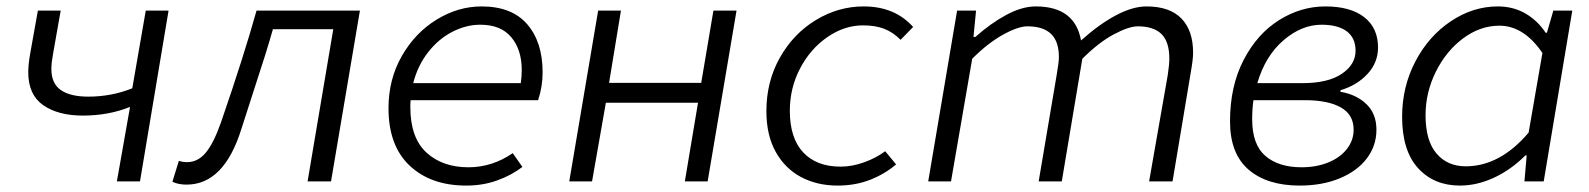

<svg xmlns="http://www.w3.org/2000/svg" viewBox="-20 -565 4948 598"><path d="M238 -205Q161 -205 114.5 -237.5Q68 -270 68 -340Q68 -364 74 -398L98 -532H169L145 -396Q140 -369 140 -350Q140 -305 169.5 -284.5Q199 -264 255 -264Q327 -264 392 -290L434 -532H505L416 0H344L385 -232Q318 -205 238 -205Z M517 1 537 -64Q549 -60 563 -60Q596 -60 620.5 -89Q645 -118 668 -183Q740 -392 779 -532H1101L1011 0H938L1018 -474H830Q810 -403 771 -285Q752 -225 732 -164Q678 10 561 10Q535 10 517 1Z M1190 -228Q1190 -318 1231.5 -390.5Q1273 -463 1340 -504Q1407 -545 1480 -545Q1574 -545 1622 -489.5Q1670 -434 1670 -340Q1670 -295 1656 -253H1259Q1258 -245 1258 -232Q1258 -136 1308 -90Q1358 -44 1439 -44Q1513 -44 1577 -88L1607 -45Q1573 -19 1528.5 -3Q1484 13 1432 13Q1322 13 1256 -49Q1190 -111 1190 -228ZM1602 -306Q1605 -327 1605 -347Q1605 -410 1572.5 -449Q1540 -488 1476 -488Q1432 -488 1389 -466Q1346 -444 1313.5 -402.5Q1281 -361 1267 -306Z M1843 -532H1914L1877 -307H2164L2202 -532H2274L2184 0H2113L2154 -245H1867L1824 0H1753Z M2367 -219Q2367 -311 2409 -385.5Q2451 -460 2521 -502.5Q2591 -545 2670 -545Q2767 -545 2824 -481L2785 -441Q2761 -465 2733.5 -475.5Q2706 -486 2668 -486Q2610 -486 2557 -449.5Q2504 -413 2472 -352Q2440 -291 2440 -220Q2440 -135 2481.5 -90.5Q2523 -46 2598 -46Q2634 -46 2671.5 -59.5Q2709 -73 2737 -94L2771 -53Q2736 -23 2690 -5Q2644 13 2589 13Q2525 13 2475 -13.5Q2425 -40 2396 -92Q2367 -144 2367 -219Z M2961 -532H3020L3012 -450H3018Q3065 -492 3114 -518.5Q3163 -545 3206 -545Q3328 -545 3347 -439Q3404 -490 3456 -517.5Q3508 -545 3551 -545Q3623 -545 3659.5 -507.5Q3696 -470 3696 -401Q3696 -381 3689 -341L3632 0H3559L3617 -331Q3622 -364 3622 -382Q3622 -435 3597.5 -459Q3573 -483 3524 -483Q3496 -483 3449 -458Q3402 -433 3351 -382L3287 0H3215L3271 -331Q3278 -371 3278 -387Q3278 -436 3253.5 -459.5Q3229 -483 3180 -483Q3151 -483 3104 -457Q3057 -431 3008 -382L2942 0H2871Z M3811 -187Q3811 -297 3853.5 -378.5Q3896 -460 3964 -502.5Q4032 -545 4108 -545Q4186 -545 4229 -511.5Q4272 -478 4272 -417Q4272 -370 4239 -334.5Q4206 -299 4155 -284V-279Q4204 -271 4235.5 -241Q4267 -211 4267 -161Q4267 -111 4237 -71.5Q4207 -32 4152.5 -9.5Q4098 13 4028 13Q3927 13 3869 -36.5Q3811 -86 3811 -187ZM4196 -161Q4196 -208 4156 -230.5Q4116 -253 4044 -253H3884Q3880 -226 3880 -193Q3880 -115 3921 -79.5Q3962 -44 4034 -44Q4080 -44 4117 -59Q4154 -74 4175 -101Q4196 -128 4196 -161ZM4036 -306Q4116 -306 4159 -335Q4202 -364 4202 -407Q4202 -447 4174.5 -467.5Q4147 -488 4096 -488Q4034 -488 3977.5 -439.5Q3921 -391 3896 -306Z M4347 -201Q4347 -295 4388.5 -374Q4430 -453 4499 -499Q4568 -545 4645 -545Q4693 -545 4731 -523Q4769 -501 4794 -463H4798L4818 -532H4877L4788 0H4728L4735 -81H4731Q4686 -36 4633 -11.5Q4580 13 4527 13Q4446 13 4396.5 -41.5Q4347 -96 4347 -201ZM4741 -152 4784 -400Q4726 -485 4650 -485Q4590 -485 4537 -445.5Q4484 -406 4452 -341.5Q4420 -277 4420 -206Q4420 -127 4454 -87Q4488 -47 4545 -47Q4652 -47 4741 -152Z"/></svg>

Font: Nebula Sans Book
Style: Regular
Weight: 400
Italic angle: -9°
Designer: Paul D. Hunt for Adobe (as Source Sans)
Foundry: Nebula Entertainment & Broadcasting LLC
Version: Version 1.010